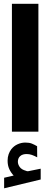

<svg xmlns="http://www.w3.org/2000/svg" viewBox="-20 -702 267 1023"><path d="M52.7 233.4Q38.6 218.3 29.5 199Q20.5 179.7 20.5 154.3Q20.5 135.3 25.9 120.1Q31.2 105 40 93.3Q53.7 75.7 73.7 66.7Q93.8 57.6 114.7 57.6Q136.2 57.6 149.9 63.2Q163.6 68.8 177.7 77.1L178.2 136.2Q163.6 128.4 150.1 123.5Q136.7 118.7 121.6 118.7Q112.8 118.7 103.5 121.1Q94.2 123.5 86.9 130.4Q75.2 141.1 75.2 160.6Q75.7 174.8 85.4 188.2Q95.2 201.7 118.2 208Q120.6 209 122.8 209.7Q125 210.4 127.4 210.4Q129.4 210.4 131.3 210L196.8 196.8V254.4L2 301.3V245.1ZM43.5 -681.6H184.6V-0.5H43.5Z"/></svg>

Font: Vazir Black FD-UI
Style: Black-FD-UI
Weight: 900
Designer: Saber Rastikerdar
Foundry: Saber Rastikerdar
Version: Version 30.0.0